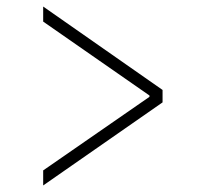

<svg xmlns="http://www.w3.org/2000/svg" viewBox="-20 -626 640 587"><path d="M112 -59V-105L437 -330V-334L112 -560V-606L477 -351V-313Z"/></svg>

Font: TypoPRO Source Code Pro
Style: Italic
Weight: 300
Italic angle: -11°
Monospace: yes
Designer: Paul D. Hunt, Teo Tuominen
Foundry: Adobe Systems Incorporated
Version: Version 1.030;PS 1.0;hotconv 1.0.84;makeotf.lib2.5.63406